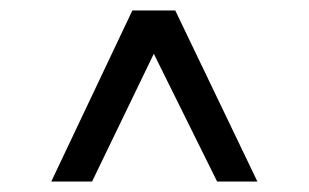

<svg xmlns="http://www.w3.org/2000/svg" viewBox="-20 -720 591 367"><path d="M395 -373 233 -700H315L472 -373ZM78 -373 233 -700H314L156 -373Z"/></svg>

Font: Figtree
Style: Regular
Weight: 400
Designer: Erik Kennedy
Foundry: Erik Kennedy
Version: Version 2.002